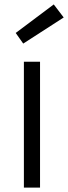

<svg xmlns="http://www.w3.org/2000/svg" viewBox="-20 -848 308 868"><path d="M88 0V-569H161V0ZM85 -651 51 -699 223 -828 268 -769Z"/></svg>

Font: Yaldevi
Style: Regular
Weight: 400
Designer: Sol Matas, Rajitha Manaperi, Kosala Senevirathne
Foundry: Mooniak
Version: Version 1.100